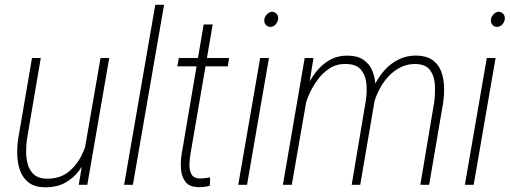

<svg xmlns="http://www.w3.org/2000/svg" viewBox="-20 -770 2123 800"><path d="M328.6 -123 398.9 -528.3H435.1L343.8 0H308.1ZM350.1 -212.4 369.6 -212.9Q362.3 -172.4 348.1 -132.3Q334 -92.3 310.3 -60.1Q286.6 -27.8 251.5 -8.5Q216.3 10.7 168 10.3Q126 10.3 100.8 -8.5Q75.7 -27.3 64.5 -57.4Q53.2 -87.4 52 -122.3Q50.8 -157.2 55.7 -191.4L113.3 -528.3H149.9L92.3 -189.9Q88.9 -165 88.9 -136.7Q88.9 -108.4 96.4 -83.3Q104 -58.1 122.3 -42.2Q140.6 -26.4 172.9 -25.4Q227.1 -24.4 262.9 -52Q298.8 -79.6 319.8 -122.3Q340.8 -165 350.1 -212.4Z M663.6 -750 533.7 0H497.1L627 -750Z M934.6 -528.3 929.2 -493.7H718.8L725.1 -528.3ZM828.6 -668H866.2L773.4 -127Q770 -107.9 769.3 -84.7Q768.6 -61.5 777.6 -44.2Q786.6 -26.9 812.5 -26.4Q824.2 -26.4 834.7 -27.8Q845.2 -29.3 855.5 -30.8L854.5 3.4Q843.3 7.3 831.5 8.5Q819.8 9.8 807.6 9.8Q769 9.3 752.7 -12.5Q736.3 -34.2 734.1 -65.9Q731.9 -97.7 736.8 -127.4Z M1100.6 -528.3 1009.3 0H972.7L1064 -528.3ZM1081.5 -689.9Q1083.5 -701.7 1092 -710.4Q1100.6 -719.2 1113.3 -721.2Q1127.4 -719.7 1134 -710.4Q1140.6 -701.2 1138.7 -688Q1136.2 -676.3 1127.9 -667.5Q1119.6 -658.7 1106.4 -657.7Q1093.3 -658.7 1086.4 -668Q1079.6 -677.2 1081.5 -689.9Z M1268.1 -416 1195.8 0H1158.7L1249.5 -528.3H1286.1ZM1242.7 -305.2 1231 -327.6Q1239.3 -362.3 1255.1 -399.4Q1271 -436.5 1295.2 -468.3Q1319.3 -500 1352.5 -519.3Q1385.7 -538.6 1429.2 -538.1Q1469.2 -538.1 1493.9 -521.2Q1518.6 -504.4 1530.3 -477.3Q1542 -450.2 1544.2 -417.2Q1546.4 -384.3 1541 -351.1L1481 0H1445.3L1504.4 -351.1Q1509.8 -387.2 1506.6 -422.1Q1503.4 -457 1483.6 -480.2Q1463.9 -503.4 1419.4 -503.4Q1381.3 -503.9 1352.3 -484.6Q1323.2 -465.3 1301.3 -434.8Q1279.3 -404.3 1265.1 -370.1Q1251 -335.9 1242.7 -305.2ZM1540.5 -348.6 1518.1 -358.9Q1527.8 -391.6 1545.2 -424.1Q1562.5 -456.5 1586.7 -482.2Q1610.8 -507.8 1643.1 -523.2Q1675.3 -538.6 1713.9 -538.6Q1756.8 -537.6 1781.5 -520.3Q1806.2 -502.9 1817.4 -474.6Q1828.6 -446.3 1830.1 -411.6Q1831.5 -377 1826.7 -343.3L1768.1 0H1731.4L1789.1 -343.8Q1793.9 -379.4 1792 -416.7Q1790 -454.1 1771 -479Q1752 -503.9 1705.6 -503.4Q1674.3 -502.4 1647.9 -489Q1621.6 -475.6 1600.1 -453.1Q1578.6 -430.7 1563.7 -403.1Q1548.8 -375.5 1540.5 -348.6Z M2044.9 -528.3 1953.6 0H1917L2008.3 -528.3ZM2025.9 -689.9Q2027.8 -701.7 2036.4 -710.4Q2044.9 -719.2 2057.6 -721.2Q2071.8 -719.7 2078.4 -710.4Q2085 -701.2 2083 -688Q2080.6 -676.3 2072.3 -667.5Q2064 -658.7 2050.8 -657.7Q2037.6 -658.7 2030.8 -668Q2023.9 -677.2 2025.9 -689.9Z"/></svg>

Font: Roboto Condensed ExtraLight
Style: Italic
Weight: 250
Italic angle: -12°
Designer: Christian Robertson
Foundry: Google
Version: Version 3.008; 2023